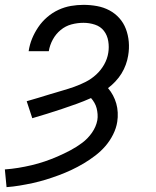

<svg xmlns="http://www.w3.org/2000/svg" viewBox="-24 -558 644 791"><path d="M3 213 -4 140Q24 138 51.5 133.5Q79 129 106.5 122.5Q134 116 160.5 107Q187 98 213.5 86.5Q240 75 265.5 61.5Q291 48 314.5 30.5Q338 13 355 -11.5Q372 -36 377 -63Q379 -75 378 -88Q377 -101 374 -112.5Q371 -124 365 -134.5Q359 -145 351 -154Q322 -141 291.5 -130Q261 -119 231 -109Q201 -99 170.5 -89.5Q140 -80 109 -71L86 -141Q111 -148 135.5 -155.5Q160 -163 184.5 -170.5Q209 -178 233.5 -185Q258 -192 282 -200.5Q306 -209 329.5 -221Q353 -233 372.5 -251Q392 -269 405 -292Q418 -315 422 -340Q426 -364 422 -388.5Q418 -413 404 -431Q390 -449 367 -456.5Q344 -464 320 -464Q295 -464 270.5 -457.5Q246 -451 226 -434.5Q206 -418 193.5 -395Q181 -372 177 -347H94Q98 -374 108 -398.5Q118 -423 133.5 -446Q149 -469 170.5 -487.5Q192 -506 217 -517.5Q242 -529 268 -533.5Q294 -538 320 -538Q348 -538 375.5 -533Q403 -528 426.5 -515.5Q450 -503 467.5 -483.5Q485 -464 494.5 -439Q504 -414 506.5 -386Q509 -358 504 -329Q501 -310 494 -291Q487 -272 476.5 -255Q466 -238 451.5 -222.5Q437 -207 421 -195Q433 -181 441.5 -165Q450 -149 455 -131.5Q460 -114 461 -94.5Q462 -75 459 -56Q455 -30 442 -4Q429 22 410.5 43.5Q392 65 368.5 83Q345 101 320.5 115.5Q296 130 270.5 142Q245 154 218 164Q191 174 165 182Q139 190 111.5 196Q84 202 57 206.5Q30 211 3 213Z"/></svg>

Font: Iosevka Curly Slab ExObl
Style: Regular
Weight: 400
Width: 7
Italic angle: -9°
Monospace: yes
Designer: Belleve Invis
Foundry: Belleve Invis
Version: Version 11.1.0; ttfautohint (v1.8.3)